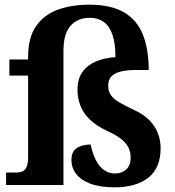

<svg xmlns="http://www.w3.org/2000/svg" viewBox="-20 -790 746 820"><path d="M469 10Q407 10 366 -5.5Q325 -21 305 -47.5Q285 -74 285 -107Q285 -135 298 -149Q311 -163 330.5 -168Q350 -173 367 -173Q375 -135 389 -107Q403 -79 424 -64Q445 -49 471 -49Q500 -49 519 -66.5Q538 -84 538 -116Q538 -140 529 -159Q520 -178 498.5 -195.5Q477 -213 437 -231Q389 -254 361.5 -281.5Q334 -309 322.5 -341Q311 -373 311 -407Q311 -453 332 -482.5Q353 -512 389.5 -527.5Q426 -543 473 -546Q473 -607 459.5 -644Q446 -681 421.5 -697.5Q397 -714 363 -714Q312 -714 281.5 -680Q251 -646 251 -573V0H6V-53H49Q63 -53 74.5 -57.5Q86 -62 93 -76Q100 -90 100 -118V-467H20V-536H100V-546Q100 -630 134.5 -679Q169 -728 228 -749Q287 -770 360 -770Q453 -770 508.5 -738Q564 -706 589.5 -644Q615 -582 615 -491H559Q527 -491 500 -485.5Q473 -480 457.5 -465.5Q442 -451 442 -424Q442 -401 453 -384.5Q464 -368 488.5 -353.5Q513 -339 553 -320Q595 -301 619.5 -275Q644 -249 655 -219Q666 -189 666 -158Q666 -73 614 -31.5Q562 10 469 10Z"/></svg>

Font: Noto Serif Gujarati
Style: Bold
Weight: 700
Version: Version 2.102